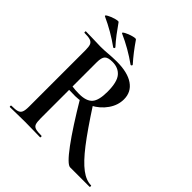

<svg xmlns="http://www.w3.org/2000/svg" viewBox="-208 -959 1118 1118"><g transform="rotate(45 350.5 -400.0)"><path d="M293 -329 373 -354Q457 -224 513.5 -151Q570 -78 614 -45Q658 -12 699 -12Q701 -12 701 -6Q701 0 699 0H538Q514 0 449.5 -87Q385 -174 293 -329ZM480 -502Q480 -453 449.5 -409.5Q419 -366 369.5 -340Q320 -314 266 -314Q230 -314 215 -315V-81Q215 -50 220 -36Q225 -22 240.5 -17Q256 -12 291 -12Q293 -12 293 -6Q293 0 291 0Q258 0 239 -1L166 -2L94 -1Q75 0 42 0Q39 0 39 -6Q39 -12 42 -12Q76 -12 91.5 -17Q107 -22 113 -36.5Q119 -51 119 -81V-544Q119 -574 113.5 -588Q108 -602 92 -607.5Q76 -613 43 -613Q41 -613 41 -619Q41 -625 43 -625L95 -624Q139 -622 166 -622Q196 -622 229 -625Q241 -626 258 -627Q275 -628 295 -628Q384 -628 432 -595Q480 -562 480 -502ZM278 -609Q242 -609 228.5 -595Q215 -581 215 -542V-343Q239 -339 273 -339Q332 -339 356.5 -366.5Q381 -394 381 -465Q381 -545 354 -577Q327 -609 278 -609ZM201 -765Q192 -769 211.5 -779.5Q231 -790 255.5 -796.5Q280 -803 283 -797Q328 -731 373 -681Q374 -680 374 -678Q374 -675 371 -672.5Q368 -670 365 -671Q287 -727 201 -765ZM60 -765Q51 -769 70 -779.5Q89 -790 113.5 -796.5Q138 -803 140 -797Q160 -768 183.5 -737Q207 -706 230 -681Q231 -680 231 -678Q231 -675 228.5 -672.5Q226 -670 222 -671Q146 -726 60 -765Z"/></g></svg>

Font: Cormorant SC SemiBold
Style: Regular
Weight: 600
Designer: Christian Thalmann (Catharsis Fonts)
Foundry: Catharsis Fonts
Version: Version 4.000